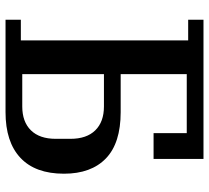

<svg xmlns="http://www.w3.org/2000/svg" viewBox="-50 -688 738 677"><g transform="rotate(90 318.5 -349.0)"><path d="M49 -54H122V-644H49V-698H540V-522H449V-639H241V-406H375Q484 -406 538 -354Q592 -302 592 -206Q592 -105 536 -52.5Q480 0 375 0H49ZM355 -59Q409 -59 439 -89.5Q469 -120 469 -177V-229Q469 -286 439 -316.5Q409 -347 355 -347H241V-59Z"/></g></svg>

Font: IBM Plex Serif Medium
Style: Regular
Weight: 500
Designer: Mike Abbink, Paul van der Laan, Pieter van Rosmalen
Foundry: Bold Monday
Version: Version 2.5